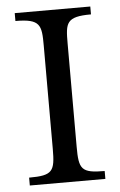

<svg xmlns="http://www.w3.org/2000/svg" viewBox="-50 -693 456 729"><g transform="rotate(-5 178.5 -328.5)"><path d="M322 0V-30C233 -30 224 -45 224 -131V-525C224 -603 227 -627 322 -627V-657H34V-627C129 -627 133 -603 133 -525V-131C133 -45 124 -30 34 -30V0Z"/></g></svg>

Font: STIX Two Text
Style: Regular
Weight: 400
Designer: Ross Mills, John Hudson & Paul Hanslow, Tiro Typeworks Ltd; with prior portions MicroPress Inc., and Coen Hoffman.
Foundry: Tiro Typeworks Ltd
Version: Version 2.13 b171